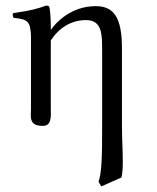

<svg xmlns="http://www.w3.org/2000/svg" viewBox="-20 -441 564 688"><path d="M164 -336C164 -336 162 -336 162 -336V-348C162 -379 159 -409 157 -415C156 -419 153 -421 145 -421C118 -411 93 -403 27 -394C25 -388 25 -383 29 -377C80 -372 89 -364 91 -312V-69C91 -63 91 -57 91 -50C90 -37 90 -23 91 -16C95 0 103 10 134 10C164 10 163 -21 162 -52C162 -58 162 -63 162 -69V-296C191 -341 235 -369 288 -369C346 -369 346 -319 346 -257V6C346 115 345 178 333 210L343 227L415 195C419 180 420 160 420 137C420 100 417 55 417 6V-268C417 -378 388 -419 323 -419C235 -419 180 -360 164 -336Z"/></svg>

Font: Libertinus Serif Display
Style: Regular
Weight: 400
Designer: Philipp H. Poll, Khaled Hosny
Foundry: Caleb Maclennan
Version: Version 7.050;RELEASE